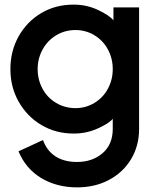

<svg xmlns="http://www.w3.org/2000/svg" viewBox="-20 -581 667 831"><path d="M60 74 166 25Q183 72 220.5 96Q258 120 313 120Q380 120 424 82Q468 44 468 -23V-67Q455 -49 405.5 -26Q356 -3 299 -3Q221 -3 159 -40Q97 -77 61 -140.5Q25 -204 25 -282Q25 -360 60.5 -423.5Q96 -487 158 -524Q220 -561 298 -561Q356 -561 405 -537.5Q454 -514 471 -493V-549H582V-23Q582 50 547.5 107.5Q513 165 452 197.5Q391 230 314 230Q226 230 159 190Q92 150 60 74ZM307 -113Q351 -113 388.5 -135.5Q426 -158 447 -197Q468 -236 468 -282Q468 -328 447 -367Q426 -406 388.5 -428.5Q351 -451 307 -451Q261 -451 223.5 -428.5Q186 -406 164.5 -367Q143 -328 143 -282Q143 -236 164 -197Q185 -158 223 -135.5Q261 -113 307 -113Z"/></svg>

Font: BLUETTI 2.0 Medium
Style: Italic
Weight: 500
Designer: Stijn de Vries
Foundry: tokotype
Version: Version 2.005;October 31, 2023;FontCreator 14.0.0.2814 64-bi